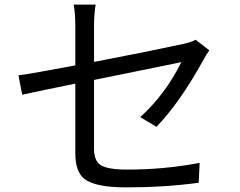

<svg xmlns="http://www.w3.org/2000/svg" viewBox="-20 -793 1040 831"><path d="M587 -286Q695 -384 765 -524L387 -447V-150Q387 -97 415 -79Q444 -59 532 -59Q691 -59 844 -88L840 -2Q692 18 526 18Q394 18 346 -18Q306 -49 306 -129V-431Q167 -403 76 -383L60 -467Q122 -475 306 -510V-681Q306 -732 299 -773H394Q387 -732 387 -681V-525Q631 -572 774 -603Q810 -611 827 -621L886 -575Q871 -554 861 -535Q758 -348 657 -244Z"/></svg>

Font: KaiGen Gothic CN Regular
Style: Regular
Weight: 400
Designer: Ryoko NISHIZUKA  (kana & ideographs); Paul D. Hunt (Latin, Greek & Cyrillic); Wenlong ZHANG  (bopomofo); Sandoll Communi
Foundry: Adobe Systems Incorporated
Version: Version 1.002.20150501